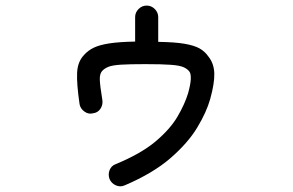

<svg xmlns="http://www.w3.org/2000/svg" viewBox="-20 -593 1040 682"><path d="M422.9 65.4Q407.2 72.3 391.6 65.4Q376 58.6 369.1 43Q363.3 27.3 369.1 11.7Q375 -3.9 390.6 -9.8Q480.5 -46.9 532.2 -90.3Q584 -133.8 610.4 -178.7Q636.7 -223.6 648.4 -262.7Q657.2 -294.9 657.7 -313Q658.2 -331.1 653.3 -337.9Q646.5 -347.7 632.8 -354Q619.1 -360.4 587.4 -362.8Q555.7 -365.2 496.1 -365.2Q440.4 -365.2 409.7 -363.3Q378.9 -361.3 364.7 -355.5Q350.6 -349.6 342.8 -340.8Q334 -331.1 334.5 -310.5Q335 -290 343.8 -236.3Q345.7 -219.7 336.4 -206.1Q327.1 -192.4 309.6 -190.4Q293.9 -186.5 279.8 -196.8Q265.6 -207 262.7 -222.7Q252 -295.9 253.9 -335Q255.9 -374 278.3 -397.5Q293 -414.1 313.5 -423.8Q334 -433.6 369.1 -439Q404.3 -444.3 460 -445.3V-532.2Q460 -548.8 472.2 -561Q484.4 -573.2 501 -573.2Q517.6 -573.2 529.8 -561Q542 -548.8 542 -532.2V-444.3Q601.6 -443.4 635.7 -437.5Q669.9 -431.6 689 -420.9Q708 -410.2 720.7 -391.6Q740.2 -367.2 741.2 -332Q742.2 -296.9 726.6 -241.2Q713.9 -195.3 680.7 -140.1Q647.5 -85 585.4 -31.2Q523.4 22.5 422.9 65.4Z"/></svg>

Font: KTXP_ComRound
Style: Medium
Weight: 500
Version: Version 1.01;May 16, 2022;FontCreator 13.0.0.2683 64-bit